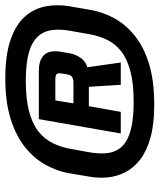

<svg xmlns="http://www.w3.org/2000/svg" viewBox="40 -820 591 710"><g transform="rotate(-90 335.0 -465.5)"><path d="M302 -190.1Q389.8 -190.1 452.6 -209.2Q515.3 -228.3 556.9 -261.7Q598.6 -295.2 621.7 -337.4Q644.9 -379.6 652.7 -425L665.9 -501.1Q674.1 -547.8 666.2 -590.8Q658.2 -633.8 629 -667.5Q599.8 -701.2 543.6 -721Q487.5 -740.9 399.2 -740.9Q311.7 -740.9 248.5 -720.8Q185.4 -700.7 143.8 -666.7Q102.2 -632.7 79.4 -590.8Q56.6 -548.8 49 -505.6L36.2 -429.5Q30.2 -395.6 33.6 -361.3Q37.1 -327 53.1 -296.2Q69.2 -265.3 100.4 -241.5Q131.5 -217.7 181.2 -203.9Q230.8 -190.1 302 -190.1ZM312.9 -266.2Q260.8 -266.2 225.1 -273.4Q189.4 -280.5 167.3 -294Q145.2 -307.6 134.6 -327.3Q124 -347.1 122.6 -372.5Q121.1 -398 126.2 -428.8L138.2 -495.7Q144.6 -533.8 160 -565Q175.3 -596.2 203.5 -618.5Q231.7 -640.8 277.2 -652.9Q322.6 -665.1 389.5 -665.1Q442.2 -665.1 477.9 -657.8Q513.7 -650.5 535.6 -636.3Q557.5 -622 567.9 -601.7Q578.3 -581.3 579.6 -555.5Q580.9 -529.7 575.2 -498.8L563.4 -432.4Q557.3 -395.4 542.3 -364.6Q527.3 -333.8 499.4 -312.1Q471.6 -290.4 426.1 -278.3Q380.6 -266.2 312.9 -266.2ZM195.9 -313.9H275.8L296.8 -431.9H368.5L375.9 -313.9H458.3L440.8 -437.7Q462.6 -443.5 475.9 -462.8Q489.3 -482 492.7 -504.2L498.1 -535.7Q502.1 -558.2 497.6 -576.5Q493.1 -594.8 476 -605.8Q458.9 -616.9 426.1 -616.9H249ZM307.2 -488.9 318.2 -555.9H394.8Q406.7 -555.9 412 -553.3Q417.2 -550.7 418.2 -545.3Q419.2 -539.9 417.5 -531.5L415.2 -516Q412.6 -499.5 405.3 -494.2Q397.9 -488.9 383.9 -488.9Z"/></g></svg>

Font: Anybody Thin
Style: Italic
Weight: 100
Italic angle: -10°
Designer: Tyler Finck
Foundry: Etcetera Type Company
Version: Version 1.114;gftools[0.9.25]